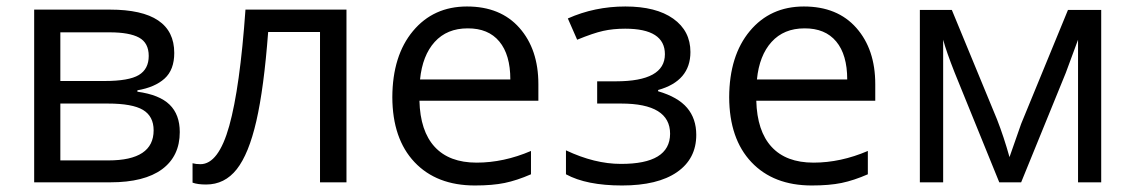

<svg xmlns="http://www.w3.org/2000/svg" viewBox="-20 -565 3519 595"><path d="M319.8 -464.8H167V-314H304.2Q379.4 -314 410.2 -332.5Q440.9 -351.1 440.9 -391.6Q440.9 -432.1 410.9 -448.5Q380.9 -464.8 319.8 -464.8ZM456.1 -161.1Q456.1 -204.6 423.1 -224.4Q390.1 -244.1 314 -244.1H167V-67.9H315.9Q456.1 -67.9 456.1 -161.1ZM520 -400.9Q520 -348.6 490 -321.5Q460 -294.4 405.8 -285.2V-280.8Q474.1 -271.5 505.6 -240.7Q537.1 -210 537.1 -155.8Q537.1 -81.1 482.2 -40.5Q427.2 0 321.8 0H85.9V-535.2H320.8Q520 -535.2 520 -400.9Z M1053.7 0H971.7V-465.8H811Q797.9 -292 774.4 -189.9Q751 -87.9 713.6 -40.5Q676.3 6.8 618.7 6.8Q592.3 6.8 576.7 1V-59.1Q587.4 -56.2 601.1 -56.2Q657.2 -56.2 690.4 -174.8Q723.6 -293.5 740.7 -535.2H1053.7Z M1429.2 -477.1Q1365.2 -477.1 1327.1 -435.1Q1289.1 -393.1 1281.7 -318.8H1561.5Q1561.5 -395.5 1527.3 -436.5Q1493.2 -477.5 1429.2 -477.1ZM1451.7 9.8Q1333 9.8 1264.6 -62.5Q1196.3 -134.8 1195.8 -263.7Q1196.3 -392.6 1259.8 -468.8Q1323.2 -544.9 1427.2 -544.9Q1531.2 -544.9 1589.8 -478.5Q1648.4 -412.1 1648.4 -304.2V-252.9H1279.8Q1282.2 -158.7 1327.1 -109.9Q1372.1 -61 1457 -61Q1541 -61 1625.5 -97.2V-24.9Q1582 -5.9 1543.9 2Q1505.9 9.8 1451.7 9.8Z M1888.7 -313Q2040.5 -313 2040.5 -397Q2040.5 -476.1 1917.5 -476.1Q1879.9 -476.1 1849.1 -469.2Q1818.4 -462.4 1768.6 -441.9L1739.7 -507.8Q1822.8 -544.9 1918 -544.9Q2013.2 -544.9 2066.4 -507.1Q2119.6 -469.2 2119.6 -403.8Q2119.6 -314 2019.5 -286.1V-282.2Q2081.1 -264.2 2109.4 -230.7Q2137.7 -197.3 2137.7 -147Q2137.7 -72.8 2077.9 -31.5Q2018.1 9.8 1907.7 9.8Q1797.4 9.8 1733.9 -24.9V-99.1Q1822.8 -57.1 1903.8 -57.1Q2056.2 -56.6 2056.6 -150.4Q2056.6 -244.1 1904.8 -244.1H1830.6V-313Z M2473.1 -477.1Q2409.2 -477.1 2371.1 -435.1Q2333 -393.1 2325.7 -318.8H2605.5Q2605.5 -395.5 2571.3 -436.5Q2537.1 -477.5 2473.1 -477.1ZM2495.6 9.8Q2377 9.8 2308.6 -62.5Q2240.2 -134.8 2239.7 -263.7Q2240.2 -392.6 2303.7 -468.8Q2367.2 -544.9 2471.2 -544.9Q2575.2 -544.9 2633.8 -478.5Q2692.4 -412.1 2692.4 -304.2V-252.9H2323.7Q2326.2 -158.7 2371.1 -109.9Q2416 -61 2501 -61Q2585 -61 2669.4 -97.2V-24.9Q2626 -5.9 2587.9 2Q2549.8 9.8 2495.6 9.8Z M3392.6 -534.2V0H3320.8V-441.9L3282.7 -338.9L3144.5 0H3076.7L2938.5 -339.8Q2912.6 -405.3 2902.8 -441.9V0H2830.6V-534.2H2929.7L3069.8 -194.8Q3090.8 -141.1 3108.4 -78.1L3144.5 -181.2L3289.6 -534.2Z"/></svg>

Font: OpenSans
Style: Regular
Weight: 400
Foundry: Ascender Corporation
Version: Version 1.10